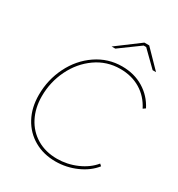

<svg xmlns="http://www.w3.org/2000/svg" viewBox="-208 -1032 1093 1176"><g transform="rotate(30 339.0 -444.5)"><path d="M68 -296Q68 -403 114.5 -496.5Q161 -590 243 -646Q325 -702 424 -702Q510 -702 576 -662Q642 -622 678 -552L661 -540Q626 -609 564.5 -646Q503 -683 422 -683Q327 -683 250.5 -629Q174 -575 131 -486.5Q88 -398 88 -298Q88 -215 121.5 -150Q155 -85 216.5 -48.5Q278 -12 359 -12Q431 -12 497.5 -41Q564 -70 604 -119L617 -107Q576 -55 506 -24Q436 7 359 7Q274 7 208 -31Q142 -69 105 -137.5Q68 -206 68 -296ZM468 -896H502L620 -775H596L491 -878H473L332 -775H306Z"/></g></svg>

Font: Fixel Italic Variable 20240409 Display Thin
Style: Italic
Weight: 100
Italic angle: -10°
Designer: AlfaBravo + MacPaw
Foundry: Kyrylo Tkachov, Marchela Mozhyna, Serhii Makarenko, Maria Weinstein, Zakhar Kryvoshyya
Version: Version 1.211;Glyphs 3.2 (3225)